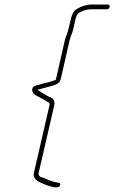

<svg xmlns="http://www.w3.org/2000/svg" viewBox="-20 -708 504 847"><path d="M456 -688H384C361 -688 336 -679 320 -669C302 -659 296 -640 290 -614L282 -579C278 -562 270 -547 266 -530L227 -359C227 -357 226 -356 225 -355C215 -351 204 -349 193 -345C182 -343 165 -339 155 -335C140 -331 119 -328 122 -309C124 -289 151 -282 167 -272C177 -266 184 -263 192 -257C198 -255 200 -250 198 -242L129 57C126 71 137 86 146 91C153 95 235 136 245 110C248 103 245 99 238 98C205 94 185 80 158 72C155 70 149 63 150 57L219 -242C223 -260 217 -271 206 -277C184 -285 164 -301 145 -312C161 -317 178 -320 194 -325C215 -332 242 -334 248 -359L287 -530C291 -548 299 -560 303 -579L311 -614C314 -629 318 -645 329 -652C343 -660 361 -667 379 -667H451C457 -667 463 -672 464 -678C465 -684 462 -688 456 -688Z"/></svg>

Font: Electronic
Style: ThnIt
Weight: 100
Version: Version 1.011